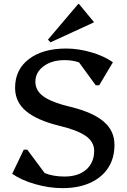

<svg xmlns="http://www.w3.org/2000/svg" viewBox="-20 -957 655 993"><path d="M304 16Q234 16 162.5 -4.5Q91 -25 43 -58L103 -183H121L211 -62Q254 -44 314 -44Q385 -44 426 -80Q467 -116 467 -177Q467 -224 422.5 -254.5Q378 -285 285 -307Q171 -335 114.5 -382.5Q58 -430 58 -503Q58 -597 129.5 -651.5Q201 -706 322 -706Q385 -706 452 -686.5Q519 -667 564 -635L493 -516H475L389 -634Q357 -646 314 -646Q248 -646 205.5 -614.5Q163 -583 163 -534Q163 -487 207.5 -456.5Q252 -426 346 -404Q460 -376 516 -328.5Q572 -281 572 -208Q572 -139 539.5 -89Q507 -39 446.5 -11.5Q386 16 304 16ZM241 -738 228 -752 385 -937H388L465 -844V-841Z"/></svg>

Font: Platypi
Style: Regular
Weight: 400
Designer: David Sargent
Foundry: Bolt Cutter Type
Version: Version 1.200; ttfautohint (v1.8.4.7-5d5b)